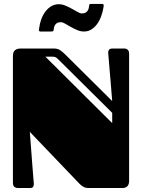

<svg xmlns="http://www.w3.org/2000/svg" viewBox="-20 -945 714 965"><path d="M605 -701.2Q614.3 -701.2 621.6 -695.3Q628.9 -689.5 628.9 -672.9V-36.1Q628.9 0 594.7 0H425.3Q409.2 0 398.7 -6.3Q388.2 -12.7 379.9 -21L129.9 -282.2Q134.3 -218.8 138.7 -165.5Q140.1 -142.6 142.1 -120.1Q144 -97.7 145.5 -78.1Q147 -58.6 148.2 -43.9Q149.4 -29.3 149.9 -22.9Q150.9 -14.6 147.2 -7.3Q143.6 0 130.4 0H68.8Q60.1 0 52.5 -5.6Q44.9 -11.2 44.9 -27.8V-665Q44.9 -701.2 85 -701.2H250Q268.6 -701.2 281 -693.4Q293.5 -685.5 306.2 -672.9L543.9 -437Q539.1 -495.1 535.2 -544.4Q533.2 -565.4 531.5 -586.4Q529.8 -607.4 528.3 -625.7Q526.9 -644 525.6 -657.7Q524.4 -671.4 523.9 -678.2Q522.9 -686 527.1 -693.6Q531.2 -701.2 546.4 -701.2ZM272.5 -647Q263.7 -655.8 258.1 -658Q252.4 -660.2 242.7 -660.2H208L543.9 -326.2V-377.9ZM493.2 -925.3Q500 -925.3 500.7 -920.4Q501.5 -915.5 500.5 -910.2Q496.6 -885.3 488.3 -862.8Q480 -840.3 467.5 -823.5Q455.1 -806.6 438.7 -796.6Q422.4 -786.6 402.3 -786.6Q384.8 -786.6 367.7 -793.9Q350.6 -801.3 335.2 -810.1Q319.8 -818.8 307.1 -826.2Q294.4 -833.5 286.1 -833.5Q274.9 -833.5 268.3 -830.1Q261.7 -826.7 257.6 -820.8Q253.4 -814.9 251.7 -807.4Q250 -799.8 249 -792Q248.5 -789.1 245.8 -787.8Q243.2 -786.6 232.9 -786.6H184.1Q179.2 -786.6 177.5 -788.6Q175.8 -790.5 175.5 -793.5Q175.3 -796.4 176 -799.1Q176.8 -801.8 176.8 -803.2Q179.7 -827.6 188 -849.6Q196.3 -871.6 209 -887.9Q221.7 -904.3 238.3 -914.1Q254.9 -923.8 274.9 -923.8Q292.5 -923.8 309.6 -916.5Q326.7 -909.2 342 -900.6Q357.4 -892.1 370.1 -884.8Q382.8 -877.4 391.1 -877.4Q402.3 -877.4 409.2 -881.1Q416 -884.8 420.2 -890.6Q424.3 -896.5 426 -904.1Q427.7 -911.6 428.7 -919.9Q429.2 -922.9 431.2 -924.1Q433.1 -925.3 440.9 -925.3Z"/></svg>

Font: Fascinate Inline
Style: Regular
Weight: 900
Designer: Astigmatic (AOETI)
Foundry: Astigmatic (AOETI)
Version: Version 1.000